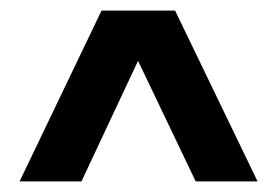

<svg xmlns="http://www.w3.org/2000/svg" viewBox="-20 -636 524 363"><path d="M17 -293H134L241 -521L350 -293H467L311 -616H172Z"/></svg>

Font: Lineal
Style: Bold
Weight: 700
Designer: Created by Frank Adebiaye with contributions from Anton Moglia & Ariel Martín Pérez
Created by Frank ADEBIAYE with FontF
Foundry: Velvetyne Type Foundry
Version: Version 2.000;Glyphs 3.2 (3227)